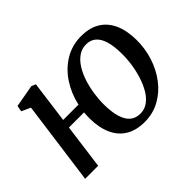

<svg xmlns="http://www.w3.org/2000/svg" viewBox="-111 -794 1038 1038"><g transform="rotate(-45 408.0 -275.0)"><path d="M191 -309H308Q323.5 -379 361 -436.2Q398.5 -493.5 454.5 -527.2Q510.5 -561 580 -561Q643.5 -561 687 -534.8Q730.5 -508.5 753.5 -458.5Q776.5 -408.5 777.5 -337.5Q778.5 -270 758.5 -207.5Q738.5 -145 701 -95.8Q663.5 -46.5 611.2 -17.8Q559 11 495 11Q431.5 11 387.8 -15.2Q344 -41.5 321.2 -91.5Q298.5 -141.5 297.5 -212Q297.5 -223.5 298 -235.2Q298.5 -247 299.5 -258H184L149.5 0H50L115 -479L63.5 -502.5L70 -537L199 -560L223 -549.5ZM567 -510.5Q534 -510.5 508 -492.2Q482 -474 462.5 -443Q443 -412 430.2 -372.8Q417.5 -333.5 411.2 -291Q405 -248.5 405.5 -208Q406.5 -151.5 418.2 -113.5Q430 -75.5 453 -56.5Q476 -37.5 510.5 -37.5Q543 -37.5 568.5 -55.8Q594 -74 612.8 -105.5Q631.5 -137 644.2 -176.5Q657 -216 663.2 -258.8Q669.5 -301.5 668.5 -342Q668 -396.5 656.8 -434.2Q645.5 -472 623.2 -491.2Q601 -510.5 567 -510.5Z"/></g></svg>

Font: Merriweather 36pt
Style: Italic
Weight: 400
Italic angle: -7.8°
Version: Version 2.101